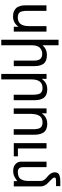

<svg xmlns="http://www.w3.org/2000/svg" viewBox="1023 -1808 984 3071"><g transform="rotate(90 1515.5 -272.0)"><path d="M259.8 -64Q397 -64 397 -241.2V-522.9H484.9V0H407.2V-76.2Q346.2 12.2 242.2 12.2Q193.4 12.2 158.2 -3.9Q123.5 -20 105.5 -41.5Q88.9 -61.5 78.1 -95.7Q67.9 -127.9 66.4 -148.4Q64.9 -168.9 64.9 -196.8V-522.9H152.8V-231Q152.8 -194.3 154.3 -173.3Q155.8 -154.3 162.1 -128.4Q168 -105 179.2 -92.3Q190.4 -79.6 210.4 -71.8Q230.5 -64 259.8 -64Z M839.8 -455.1Q814.9 -455.1 794.9 -448.2Q775.4 -441.4 751.5 -423.8Q729 -407.2 715.8 -371.1Q703.1 -336.4 703.1 -284.2V200.2H614.7V-715.8H703.1V-459Q765.1 -529.8 857.9 -529.8Q958 -529.8 997.6 -478Q1037.1 -426.3 1037.1 -329.1V0H948.7V-329.1Q948.7 -391.6 922.9 -422.9Q896.5 -454.6 839.8 -455.1Z M1387.7 -460Q1249.5 -460 1249.5 -283.2V200.2H1161.6V-523.9H1240.7V-446.8Q1301.3 -535.2 1405.8 -535.2Q1460.9 -535.2 1499 -516.6Q1536.6 -498 1553.7 -464.4Q1571.3 -429.7 1576.7 -398.9Q1582.5 -366.7 1582.5 -326.2V1H1494.6V-293Q1494.6 -318.8 1493.7 -343.3Q1493.2 -361.3 1486.8 -387.2Q1481.4 -410.6 1470.2 -425.8Q1460 -439.9 1438.5 -450.2Q1418.5 -460 1387.7 -460Z M1939.5 -460Q1866.2 -460 1835 -414.1Q1803.2 -367.7 1801.3 -283.2V1H1713.4V-523.9H1792.5V-446.8Q1853 -535.2 1957.5 -535.2Q2012.7 -535.2 2050.8 -516.6Q2088.4 -498 2105.5 -464.4Q2123 -429.7 2128.4 -398.9Q2134.3 -366.7 2134.3 -326.2V1H2046.4V-293Q2046.4 -318.8 2045.4 -343.3Q2044.9 -361.3 2038.6 -387.2Q2033.2 -410.6 2022 -425.8Q2011.7 -439.9 1990.2 -450.2Q1970.2 -460 1939.5 -460Z M2354 -523.9V-65.9H2480V0H2269V-523.9Z M2873 -436Q2873 -464.8 2851.6 -492.2Q2830.6 -518.6 2804.7 -538.1Q2777.3 -558.1 2757.3 -588.9Q2735.8 -621.6 2735.8 -659.2Q2735.8 -685.1 2748 -704.1Q2759.3 -721.7 2782.7 -730Q2806.6 -738.3 2827.1 -741.2Q2849.1 -744.1 2879.9 -744.1H2957V-675.8H2873Q2818.8 -675.8 2818.8 -652.8Q2818.8 -637.7 2833.5 -619.6Q2849.6 -599.6 2869.1 -582Q2883.3 -569.3 2911.1 -541.5Q2930.7 -522 2946.3 -491.7Q2960.9 -462.9 2960.9 -433.1V0H2877V-56.2Q2859.9 -44.4 2849.6 -37.6Q2843.8 -33.7 2837.9 -30Q2832 -26.4 2828.4 -23.9Q2824.7 -21.5 2823.2 -20.5Q2820.8 -19 2800.3 -8.3Q2784.2 0 2773.4 2.4Q2756.8 5.9 2746.6 7.3Q2728 9.8 2711.9 9.8Q2646.5 9.8 2606.4 -25.4Q2565.9 -61 2564.9 -115.2V-523.9H2652.8V-152.8Q2652.8 -107.4 2670.9 -86.4Q2689.5 -64.9 2731 -64.9Q2774.9 -64.9 2804.2 -78.1Q2833.5 -91.3 2846.7 -116.2Q2859.9 -141.6 2865.7 -162.1Q2870.6 -179.7 2873 -213.9Z"/></g></svg>

Font: Miedinger*
Style: Book
Weight: 400
Version: Version 001.000